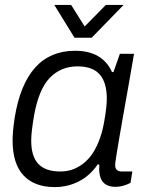

<svg xmlns="http://www.w3.org/2000/svg" viewBox="-20 -743 589 775"><path d="M479 -723.1 350.1 -590.8H280.8L199.2 -723.1H267.1L321.8 -636.2L407.2 -723.1ZM201.2 12.2Q119.1 12.2 75 -34.9Q30.8 -82 30.8 -176.8Q30.8 -210.4 39.1 -267.1Q83 -538.1 283.2 -538.1Q393.1 -538.1 432.1 -452.1H438L463.9 -525.9H521L500 -404.8Q496.1 -382.3 487.5 -334.7Q479 -287.1 472.7 -250.7Q466.3 -214.4 459.5 -174.6Q452.6 -134.8 448.7 -109.1Q444.8 -83.5 444.8 -76.2Q444.8 -50.8 472.2 -50.8H514.2L506.8 -4.9Q475.6 11.2 445.8 11.2Q389.6 11.2 381.8 -42Q379.4 -54.7 380.9 -78.1L375 -80.1Q343.3 -33.7 297.9 -10.7Q252.4 12.2 201.2 12.2ZM223.1 -50.8Q244.1 -50.8 264.4 -56.2Q284.7 -61.5 306.4 -75.9Q328.1 -90.3 345.7 -112.5Q363.3 -134.8 378.2 -171.1Q393.1 -207.5 400.9 -253.9Q411.1 -311.5 411.1 -345.2Q411.1 -410.2 382.3 -442.6Q353.5 -475.1 293 -475.1Q225.1 -475.1 180.4 -428.2Q135.7 -381.3 117.2 -274.9Q106 -209 106 -175.8Q106 -111.3 135 -81.1Q164.1 -50.8 223.1 -50.8Z"/></svg>

Font: Archivo Light
Style: Italic
Weight: 300
Italic angle: -10°
Designer: Hector Gatti
Foundry: Omnibus-Type
Version: Version 2.001